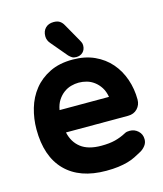

<svg xmlns="http://www.w3.org/2000/svg" viewBox="-115 -827 799 942"><g transform="rotate(-15 285.0 -356.0)"><path d="M29 -255Q29 -309 44 -360.5Q59 -412 91 -452Q123 -492 172 -516Q221 -540 288 -540Q351 -540 399 -518Q447 -496 479.5 -458.5Q512 -421 529 -371.5Q546 -322 546 -268Q546 -241 528 -222Q510 -203 480 -203H165Q176 -152 213 -123.5Q250 -95 316 -95Q358 -95 387 -102.5Q416 -110 442 -124Q449 -128 455 -129Q461 -130 469 -130Q493 -130 511 -113.5Q529 -97 529 -71Q529 -53 518 -39Q507 -25 493 -17Q475 -7 457 2Q439 11 417.5 17Q396 23 369.5 26.5Q343 30 308 30Q174 30 101.5 -43.5Q29 -117 29 -255ZM414 -317Q409 -346 396 -366Q383 -386 365.5 -399Q348 -412 328 -417.5Q308 -423 288 -423Q269 -423 249 -417.5Q229 -412 211.5 -399Q194 -386 181 -366Q168 -346 163 -317ZM189 -685Q189 -711 204.5 -726.5Q220 -742 246 -742Q266 -742 277.5 -734Q289 -726 296 -713L347 -623Q349 -619 353 -611.5Q357 -604 357 -594Q357 -573 344 -560Q331 -547 310 -547Q297 -547 289 -552Q281 -557 273 -565L204 -647Q189 -664 189 -685Z"/></g></svg>

Font: Varela Round Precious
Style: Bold
Weight: 700
Version: Version 1.000